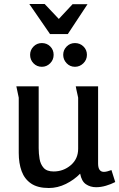

<svg xmlns="http://www.w3.org/2000/svg" viewBox="-20 -930 598 963"><path d="M174 -497V-187Q174 -160 178.5 -133Q183 -106 199 -88Q215 -70 249 -70Q298 -70 335 -101.5Q372 -133 372 -184V-440Q372 -441 369 -454Q366 -467 363 -481Q360 -495 360 -497H472V-110Q472 -68 501 -68Q515 -68 539 -77L558 -17Q537 -6 511.5 1.5Q486 9 462 9Q433 9 411 -6Q389 -21 382 -59Q352 -28 310.5 -7.5Q269 13 225 13Q169 13 136 -9.5Q103 -32 88.5 -71.5Q74 -111 74 -163V-440L62 -497ZM275 -835 344 -909H419L320 -759H231L127 -910H204ZM249 -655Q249 -630 231.5 -612.5Q214 -595 190 -595Q165 -595 148 -612.5Q131 -630 131 -655Q131 -679 148 -696.5Q165 -714 190 -714Q215 -714 232 -697Q249 -680 249 -655ZM416 -655Q416 -630 398 -612.5Q380 -595 356 -595Q331 -595 314 -613Q297 -631 297 -655Q297 -679 314 -696.5Q331 -714 356 -714Q381 -714 398.5 -697Q416 -680 416 -655Z"/></svg>

Font: Rosario SemiBold
Style: Regular
Weight: 600
Designer: Hector Gatti
Foundry: Omnibus Type
Version: Version 1.101; ttfautohint (v1.8.1.43-b0c9)